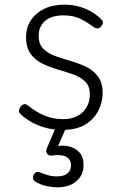

<svg xmlns="http://www.w3.org/2000/svg" viewBox="-20 -539 521 825"><path d="M249 19Q203 19 167 7.5Q131 -4 105 -20.5Q79 -37 67 -50Q60 -58 61.5 -65.5Q63 -73 70 -83Q78 -91 85.5 -91.5Q93 -92 101 -85Q133 -59 170 -43Q207 -27 252 -27Q287 -27 312.5 -40.5Q338 -54 352 -78Q366 -102 366 -133Q366 -169 346 -188.5Q326 -208 295 -219Q264 -230 229.5 -240Q195 -250 163.5 -265Q132 -280 112 -307Q92 -334 92 -380Q92 -420 112 -451Q132 -482 169 -500.5Q206 -519 256 -519Q293 -519 324 -509.5Q355 -500 378.5 -485Q402 -470 417 -454Q424 -446 422 -439Q420 -432 413 -424Q407 -417 398.5 -417Q390 -417 382 -423Q350 -447 321 -460Q292 -473 253 -473Q201 -473 173.5 -449Q146 -425 146 -385Q146 -350 165.5 -330Q185 -310 216.5 -298.5Q248 -287 283.5 -277Q319 -267 350 -252Q381 -237 401 -210.5Q421 -184 421 -138Q421 -100 402.5 -63.5Q384 -27 346.5 -4Q309 19 249 19ZM226 266Q210 266 183 261Q156 256 131 241Q123 235 122 227.5Q121 220 125 211Q130 203 136.5 200.5Q143 198 152 202Q167 208 185.5 213.5Q204 219 224 219Q254 219 269.5 206.5Q285 194 285 170Q285 147 266 135.5Q247 124 205 129Q197 130 192 128.5Q187 127 183 122Q178 115 178.5 109Q179 103 183 94L225 -4H270L221 108L204 94Q241 83 271.5 89Q302 95 320.5 115Q339 135 339 170Q339 199 325 220.5Q311 242 286 254Q261 266 226 266Z"/></svg>

Font: Playwrite US Modern ExtraLight
Style: Regular
Weight: 250
Designer: Veronika Burian, José Scaglione
Foundry: TypeTogether
Version: Version 1.003